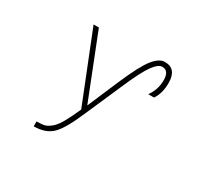

<svg xmlns="http://www.w3.org/2000/svg" viewBox="-154 -770 1308 1225"><g transform="rotate(30 500.0 -158.0)"><path d="M446.3 -56.6 544.9 -287.1Q609.4 -436.5 652.3 -490.7Q695.3 -544.9 737.3 -544.9Q824.2 -544.9 824.2 -439.5Q824.2 -364.3 790 -313.5H747.1Q788.1 -369.1 788.1 -439.5Q788.1 -510.7 737.3 -509.8Q709 -509.8 672.4 -459.5Q635.7 -409.2 577.1 -273.4L459 -3.9Q399.4 136.7 351.1 183.1Q302.7 229.5 216.8 229.5V193.4Q257.8 193.4 277.8 187.5Q297.9 181.6 322.3 161.1Q346.7 140.6 371.1 97.2Q395.5 53.7 425.8 -14.6L222.7 -524.4H261.7Z"/></g></svg>

Font: Gen Shin Gothic Monospace ExtraLight
Style: Regular
Weight: 200
Designer: [Source Han Sans]
Ryoko NISHIZUKA  (kana & ideographs); Paul D. Hunt (Latin, Greek & Cyrillic); Wenlong ZHANG  (bopomofo
Version: Version 1.002.20150607